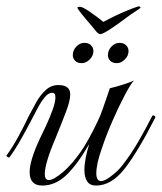

<svg xmlns="http://www.w3.org/2000/svg" viewBox="-22 -571 503 596"><path d="M404 -550Q409 -552 412 -550.5Q415 -549 414 -547Q413 -545 397.5 -535Q382 -525 369 -515Q341 -494 319.5 -480Q298 -466 290 -465Q283 -465 274.5 -476Q266 -487 252 -503Q247 -509 238.5 -519Q230 -529 224 -537.5Q218 -546 218 -547Q220 -550 226 -550Q234 -550 256 -535Q278 -520 299 -503Q315 -512 336 -522Q357 -532 375.5 -539.5Q394 -547 404 -550ZM109 5Q70 5 70 -37Q70 -72 101 -139Q110 -157 121.5 -182Q133 -207 141.5 -230.5Q150 -254 150 -269Q150 -283 140 -283Q128 -283 116 -268Q104 -253 94.5 -234.5Q85 -216 79 -205Q64 -176 45 -142Q26 -108 7 -82H6Q4 -82 0.5 -84.5Q-3 -87 -2 -88Q17 -114 35.5 -148Q54 -182 67 -210Q78 -231 90.5 -253.5Q103 -276 120 -291.5Q137 -307 159 -307Q196 -307 196 -278Q196 -259 184 -227Q172 -195 152 -146Q134 -104 125.5 -75.5Q117 -47 117 -31Q117 -12 130 -12Q144 -12 175 -38Q202 -62 227 -97.5Q252 -133 281 -194Q289 -210 297.5 -234.5Q306 -259 312.5 -278Q319 -297 319 -297Q336 -301 357 -307.5Q378 -314 394 -321Q384 -311 365.5 -276Q347 -241 327.5 -196.5Q308 -152 294 -110Q277 -62 277 -33Q277 -9 292 -9Q299 -9 309.5 -15Q320 -21 335 -34Q348 -45 359.5 -60Q371 -75 382 -91Q397 -113 413.5 -142Q430 -171 450 -210Q452 -213 453 -213Q456 -213 458.5 -210.5Q461 -208 460 -206Q406 -100 365 -47.5Q324 5 276 5Q257 5 248.5 -8Q240 -21 240 -43Q240 -60 244 -81Q248 -102 255 -124Q218 -60 184 -27.5Q150 5 109 5ZM341 -375Q327 -375 320 -382.5Q313 -390 313 -400Q313 -415 324 -426.5Q335 -438 349 -438Q362 -438 369.5 -430.5Q377 -423 377 -412Q377 -398 365.5 -386.5Q354 -375 341 -375ZM232 -375Q218 -375 211 -382.5Q204 -390 204 -400Q204 -415 215 -426.5Q226 -438 240 -438Q253 -438 260.5 -430.5Q268 -423 268 -412Q268 -398 256.5 -386.5Q245 -375 232 -375Z"/></svg>

Font: Mea Culpa
Style: Regular
Weight: 400
Designer: Robert E. Leuschke
Foundry: Robert E. Leuschke
Version: Version 1.010; ttfautohint (v1.8.3)